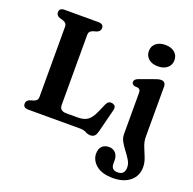

<svg xmlns="http://www.w3.org/2000/svg" viewBox="-158 -871 1273 1265"><g transform="rotate(20 478.5 -238.5)"><path d="M335 -638.5 311 -631.5Q297.5 -627.5 290 -619Q282.5 -610.5 282.5 -595.5V-104Q282.5 -63 330.5 -63H412Q452.5 -63 478 -80.2Q503.5 -97.5 525 -146L551.5 -206.5Q565 -235 592.5 -229Q623.5 -222 614 -187L573 -25Q567 -2.5 557 8.2Q547 19 527.5 19Q509 19 492.8 9.5Q476.5 0 448.5 0H86Q50 0 50 -29.5Q50 -52 74.5 -61.5L98.5 -68.5Q112 -72.5 119.5 -81Q127 -89.5 127 -104.5V-595.5Q127 -610.5 119.5 -619Q112 -627.5 98.5 -631.5L74.5 -638.5Q50 -648 50 -670.5Q50 -700 86 -700H323.5Q359.5 -700 359.5 -670.5Q359.5 -648 335 -638.5ZM790 -560Q749.5 -560 725 -580.8Q700.5 -601.5 700.5 -635.5Q700.5 -669 725 -689.5Q749.5 -710 790 -710Q831 -710 855.5 -689.5Q880 -669 880 -635.5Q880 -601.5 855.5 -580.8Q831 -560 790 -560ZM875 -96.5Q875 -63.5 888 -31.5Q901 0.5 914 32.8Q927 65 927 98Q927 159 882.8 196Q838.5 233 764 233Q685.5 233 645.2 198.8Q605 164.5 605 119Q605 84.5 623 66.8Q641 49 671.5 49Q700.5 49 717.8 68.5Q735 88 735 120V142Q735 187.5 780 187Q829 187 829 134.5Q829 110 814.8 86Q800.5 62 781.5 37.5Q762.5 13 748.2 -12.2Q734 -37.5 734 -64.5V-352Q734 -367.5 729.2 -374Q724.5 -380.5 715.5 -383L691 -385Q671.5 -391 671.5 -408Q671.5 -426.5 698.5 -437L787 -469Q806.5 -476.5 819 -480Q831.5 -483.5 842.5 -483.5Q858 -483.5 866.5 -474.2Q875 -465 875 -449.5Z"/></g></svg>

Font: Fraunces 9pt Soft SemiBold
Style: Regular
Weight: 600
Version: Version 1.000;[b76b70a41]